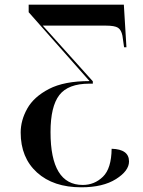

<svg xmlns="http://www.w3.org/2000/svg" viewBox="-20 -557 608 817"><path d="M326 240Q418 240 473.5 205Q529 170 529 130Q529 78 455 76Q454 160 418 195Q382 230 332 230Q195 230 195 5Q195 -104 232.5 -152.5Q270 -201 360 -201H375V-211L162 -448H430Q468 -448 482 -439Q496 -430 501 -405L508 -356H518L507 -537H102V-505L361 -212Q253 -212 188.5 -178.5Q124 -145 96 -95Q68 -45 68 7Q68 114 137.5 177Q207 240 326 240Z"/></svg>

Font: Noto Serif Display Semi
Style: Regular
Weight: 600
Designer: Monotype Design Team
Foundry: Monotype Imaging Inc.
Version: Version 1.900